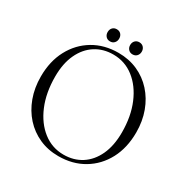

<svg xmlns="http://www.w3.org/2000/svg" viewBox="-188 -993 1136 1167"><g transform="rotate(30 380.0 -409.0)"><path d="M381.5 -713Q455 -713 516.2 -685.8Q577.5 -658.5 622.2 -609Q667 -559.5 691.5 -492.8Q716 -426 716 -347.5Q716 -239.5 672.8 -158.2Q629.5 -77 553 -31.5Q476.5 14 377 14Q304 14 243 -13.2Q182 -40.5 137.2 -90Q92.5 -139.5 68 -206.5Q43.5 -273.5 43.5 -352.5Q43.5 -460 86.8 -541Q130 -622 206.2 -667.5Q282.5 -713 381.5 -713ZM640.5 -304Q640.5 -416.5 604 -503.2Q567.5 -590 504 -639.2Q440.5 -688.5 359.5 -688.5Q289 -688.5 234.8 -653.8Q180.5 -619 149.8 -553.5Q119 -488 119 -396Q119 -282.5 155.5 -195.5Q192 -108.5 255.5 -59Q319 -9.5 400 -9.5Q470.5 -9.5 524.8 -44.2Q579 -79 609.8 -145Q640.5 -211 640.5 -304ZM300.5 -747Q282 -747 271 -759.2Q260 -771.5 260 -789.5Q260 -808 271 -820Q282 -832 300.5 -832Q319 -832 330 -820Q341 -808 341 -789.5Q341 -771.5 330 -759.2Q319 -747 300.5 -747ZM458.5 -747Q440.5 -747 429.2 -759.2Q418 -771.5 418 -789.5Q418 -808 429.2 -820Q440.5 -832 458.5 -832Q477 -832 488.2 -820Q499.5 -808 499.5 -789.5Q499.5 -771.5 488.2 -759.2Q477 -747 458.5 -747Z"/></g></svg>

Font: Fraunces 72pt Light
Style: Regular
Weight: 300
Version: Version 1.000;[0bf87f6ff]